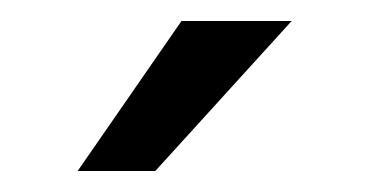

<svg xmlns="http://www.w3.org/2000/svg" viewBox="-20 -720 352 183"><path d="M258 -700 128 -557H54L153 -700Z"/></svg>

Font: Epunda Sans
Style: Regular
Weight: 400
Designer: Simon Atzbach
Foundry: typofactur
Version: Version 2.204; ttfautohint (v1.8.4.7-5d5b)